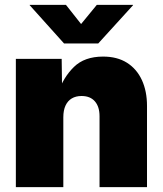

<svg xmlns="http://www.w3.org/2000/svg" viewBox="-20 -772 672 792"><path d="M241.2 -288.1V0H45.4V-529.3H234.4L236.3 -388.2H219.2Q241.2 -453.1 284.9 -495.8Q328.6 -538.6 405.3 -538.6Q463.4 -538.6 503.7 -513.2Q543.9 -487.8 565.2 -441.9Q586.4 -396 586.4 -335V0H390.6V-292.5Q390.6 -332 371.3 -354Q352.1 -376 316.4 -376Q293 -376 276.1 -366Q259.3 -356 250.2 -336.4Q241.2 -316.9 241.2 -288.1ZM252 -752 314.5 -672.9 379.4 -752H528.8V-750.5L385.3 -592.8H244.1L102.5 -750.5V-752Z"/></svg>

Font: Inter 24pt Black
Style: Regular
Weight: 900
Designer: Rasmus Andersson
Foundry: rsms
Version: Version 4.001;git-66647c0bb